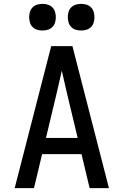

<svg xmlns="http://www.w3.org/2000/svg" viewBox="-20 -974 640 994"><path d="M56 0 245 -735H355L544 0H444L402 -176H198L156 0ZM382 -260 327 -490Q320 -519 313.5 -548.5Q307 -578 300 -608Q293 -578 286.5 -548.5Q280 -519 273 -490L218 -260ZM400 -816Q386 -816 372.5 -820Q359 -824 349 -834Q339 -844 335 -857.5Q331 -871 331 -885Q331 -899 335 -912.5Q339 -926 349 -936Q359 -946 372.5 -950Q386 -954 400 -954Q414 -954 427.5 -950Q441 -946 451 -936Q461 -926 465 -912.5Q469 -899 469 -885Q469 -871 465 -857.5Q461 -844 451 -834Q441 -824 427.5 -820Q414 -816 400 -816ZM200 -816Q186 -816 172.5 -820Q159 -824 149 -834Q139 -844 135 -857.5Q131 -871 131 -885Q131 -899 135 -912.5Q139 -926 149 -936Q159 -946 172.5 -950Q186 -954 200 -954Q214 -954 227.5 -950Q241 -946 251 -936Q261 -926 265 -912.5Q269 -899 269 -885Q269 -871 265 -857.5Q261 -844 251 -834Q241 -824 227.5 -820Q214 -816 200 -816Z"/></svg>

Font: Iosevka Custom Medium Extended
Style: Regular
Weight: 500
Width: 7
Monospace: yes
Designer: Belleve Invis
Foundry: Belleve Invis
Version: Version 11.2.4; ttfautohint (v1.8.4)